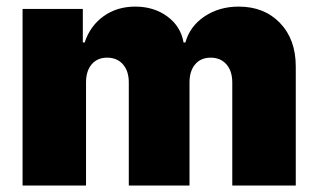

<svg xmlns="http://www.w3.org/2000/svg" viewBox="-20 -573 980 593"><path d="M49.7 0V-545.5H235.8V-441.8H241.5Q258.5 -493.3 299.9 -522.9Q341.3 -552.6 397.7 -552.6Q455.6 -552.6 497 -522Q538.4 -491.5 546.9 -441.8H552.6Q566.4 -491.8 611.5 -522.2Q656.6 -552.6 717.3 -552.6Q796.2 -552.6 844.8 -502Q893.5 -451.3 893.5 -367.9V0H697.4V-318.2Q697.4 -353.7 679.3 -374.3Q661.2 -394.9 630.7 -394.9Q600.1 -394.9 582.7 -374.3Q565.3 -353.7 565.3 -318.2V0H377.8V-318.2Q377.8 -353.7 359.7 -374.3Q341.6 -394.9 311.1 -394.9Q280.5 -394.9 263.1 -374.3Q245.7 -353.7 245.7 -318.2V0Z"/></svg>

Font: Karasuma Gothic
Style: Black
Weight: 900
Designer: Rasmus Andersson / Ryoko Nishizuka
Foundry: Genbu
Version: Version 1.00